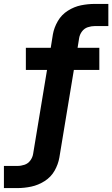

<svg xmlns="http://www.w3.org/2000/svg" viewBox="-83 -755 573 980"><path d="M-63 205H6Q41 205 76.5 197.5Q112 190 144.5 169.5Q177 149 195.5 116.5Q214 84 220 49L294 -398H424V-511H313L321 -561Q324 -579 335.5 -594.5Q347 -610 365 -616Q383 -622 401 -622H470V-735H401Q366 -735 331 -728Q296 -721 263.5 -700.5Q231 -680 212 -647Q193 -614 187 -580L176 -511H49V-398H157L86 31Q83 49 71.5 64.5Q60 80 42 86Q24 92 6 92H-63Z"/></svg>

Font: Iosevka Sparkle Extrabold
Style: Italic
Weight: 800
Italic angle: -9°
Designer: Belleve Invis
Foundry: Belleve Invis
Version: Version 4.5.0; ttfautohint (v1.8.3)